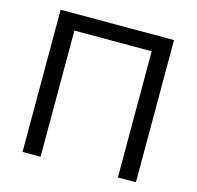

<svg xmlns="http://www.w3.org/2000/svg" viewBox="-104 -818 948 926"><g transform="rotate(15 370.0 -355.0)"><path d="M87 0H177V-630H563V0H653V-710H87Z"/></g></svg>

Font: Raleway Med
Style: Regular
Weight: 500
Designer: Matt McInerney, Pablo Impallari, Rodrigo Fuenzalida
Foundry: Matt McInerney, Pablo Impallari, Rodrigo Fuenzalida
Version: Version 3.00 July 28, 2015